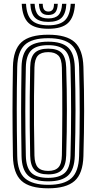

<svg xmlns="http://www.w3.org/2000/svg" viewBox="-20 -993 514 1021"><path d="M236.5 8.4Q137.7 8.4 94.1 -31.5Q50.5 -71.5 48.7 -163.3Q47.7 -229.2 47.1 -287.5Q46.5 -345.8 46.5 -401.4Q46.5 -457 47.1 -514.6Q47.7 -572.3 48.7 -637.1Q50.5 -728.8 94.2 -768.6Q137.8 -808.4 236.5 -808.4Q333.8 -808.4 377.3 -768.7Q420.8 -728.9 423.6 -637.4Q425.5 -572.6 426.5 -515Q427.5 -457.5 427.4 -402Q427.3 -346.5 426.4 -288Q425.5 -229.5 423.6 -162.7Q420.8 -69.7 376.5 -30.7Q332.1 8.4 236.5 8.4ZM236.5 -10.1Q321 -10.1 359.8 -45.4Q398.5 -80.6 400.7 -163.9Q402.4 -226.1 403.1 -282.8Q403.9 -339.5 403.9 -395.3Q404 -451.1 403.2 -510.2Q402.5 -569.4 400.7 -636.4Q398.5 -719.1 360.1 -754.5Q321.6 -789.9 236.5 -789.9Q148.6 -789.9 111.1 -753.7Q73.6 -717.4 71.6 -636.4Q70.3 -578.5 69.7 -524Q69.1 -469.4 69.1 -413.6Q69.1 -357.7 69.7 -296.4Q70.2 -235.1 71.6 -163.9Q73.2 -78.7 113.3 -44.4Q153.5 -10.1 236.5 -10.1ZM236.5 -28.6Q161.8 -28.6 128.9 -60Q95.9 -91.4 94.5 -163.9Q93.5 -229.3 92.9 -287.4Q92.3 -345.5 92.3 -401.1Q92.3 -456.8 92.9 -514.4Q93.5 -572.1 94.5 -636.4Q95.9 -708.7 128.8 -740Q161.6 -771.4 236.5 -771.4Q309.2 -771.4 342.3 -740.2Q375.4 -709.1 377.8 -635.7Q379.6 -576.9 380.6 -520Q381.5 -463 381.5 -405.8Q381.5 -348.6 380.6 -288.9Q379.7 -229.2 377.8 -164.6Q375.5 -91.1 342.2 -59.9Q308.9 -28.6 236.5 -28.6ZM236.5 -47.2Q294.9 -47.2 324 -73.2Q353 -99.3 354.9 -165.3Q356.5 -226.7 357.3 -284.2Q358.1 -341.7 358.1 -398.3Q358.2 -454.9 357.4 -513.3Q356.7 -571.8 354.9 -635.1Q353 -700.5 324.3 -726.6Q295.5 -752.8 236.5 -752.8Q173.7 -752.8 146.3 -725.5Q118.8 -698.2 117.4 -635.7Q116 -571.6 115.3 -514.3Q114.6 -457 114.6 -401.7Q114.6 -346.3 115.3 -288.2Q116 -230.2 117.4 -164.6Q118.8 -102.4 146.1 -74.8Q173.4 -47.2 236.5 -47.2ZM236.5 -65.7Q186.2 -65.7 163.9 -88.9Q141.5 -112.2 140.5 -165.2Q138.8 -243.1 138.2 -320.3Q137.7 -397.4 138.2 -475.8Q138.8 -554.2 140.5 -635.5Q141.5 -689.5 164.7 -711.9Q187.9 -734.3 236.5 -734.3Q285.8 -734.3 308.1 -711.3Q330.4 -688.3 332 -634.7Q333.8 -574.8 334.8 -518.9Q335.7 -462.9 335.7 -407.1Q335.7 -351.3 334.9 -292.3Q334 -233.2 332.1 -167.1Q330.5 -113.6 308.7 -89.7Q286.9 -65.7 236.5 -65.7ZM236.5 -84.2Q273.1 -84.2 290.6 -102.9Q308.2 -121.6 309.1 -167.7Q309.9 -222.1 310.5 -276Q311.2 -329.9 311.3 -386Q311.5 -442.2 311 -503.2Q310.5 -564.2 309.1 -632.7Q308.2 -679.9 290 -697.9Q271.8 -715.8 236.5 -715.8Q198.9 -715.8 181.6 -697.4Q164.3 -678.9 163.2 -634.7Q161.5 -556.4 160.9 -481.8Q160.3 -407.1 160.8 -329.7Q161.3 -252.3 163.2 -165.6Q164.3 -122 181.3 -103.1Q198.3 -84.2 236.5 -84.2ZM237.2 -840Q164.6 -840 131.8 -870.9Q98.9 -901.8 95.5 -972.9H118.4Q121.3 -911.6 148.9 -885Q176.6 -858.4 237.2 -858.4Q297.6 -858.4 325.2 -885Q352.8 -911.6 355.9 -972.9H378.8Q374.9 -901.8 342 -870.9Q309.2 -840 237.2 -840ZM237.2 -876.6Q188.2 -876.6 166 -899Q143.8 -921.3 141.3 -972.9H164.1Q166.2 -931.3 183.1 -913.2Q200 -895 237.2 -895Q274.2 -895 291.1 -913.2Q308 -931.3 310.2 -972.9H333Q330.4 -921.3 308.1 -899Q285.9 -876.6 237.2 -876.6ZM237.2 -913.3Q211.8 -913.3 200.2 -927.1Q188.5 -940.9 187 -972.9H207.2Q207.3 -950.8 215 -941.2Q222.7 -931.6 237.2 -931.6Q251.8 -931.6 259.5 -941.2Q267.2 -950.8 267.1 -972.9H287.3Q285.7 -940.9 274 -927.1Q262.3 -913.3 237.2 -913.3Z"/></svg>

Font: Big Shoulders Inline Text Thin
Style: Regular
Weight: 100
Designer: Patric King
Foundry: XO Type Co
Version: Version 2.002